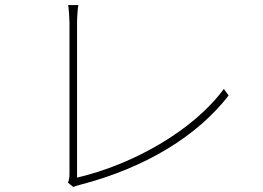

<svg xmlns="http://www.w3.org/2000/svg" viewBox="-20 -747 1040 760"><path d="M249 -24 270 -7C278 -10 287 -13 295 -15C558 -83 762 -210 885 -369L866 -395C745 -230 505 -95 285 -44V-659C285 -678 288 -716 290 -727H250C252 -716 255 -674 255 -658V-57C255 -41 252 -31 249 -24Z"/></svg>

Font: Source Han Sans JP ExtraLight
Style: Regular
Weight: 250
Designer: Ryoko NISHIZUKA 西塚涼子 (kana, bopomofo & ideographs); Paul D. Hunt (Latin, Greek & Cyrillic); Sandoll Communications 산돌커뮤니
Foundry: Adobe
Version: Version 2.001;hotconv 1.0.107;makeotfexe 2.5.65593